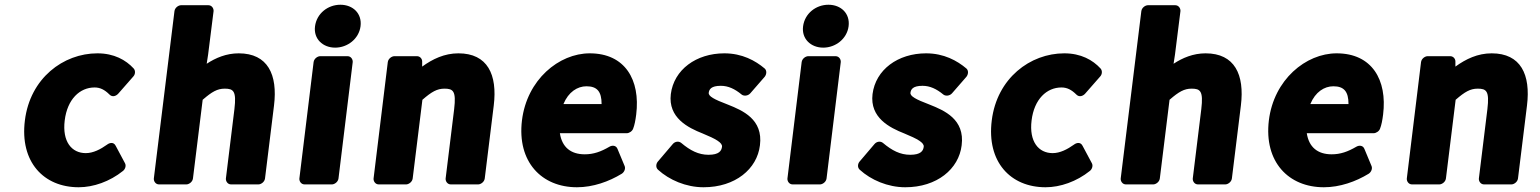

<svg xmlns="http://www.w3.org/2000/svg" viewBox="-20 -753 6496 810"><path d="M85 -245C63 -70 164 37 312 37C374 37 443 13 499 -32C509 -40 513 -55 507 -65L468 -138C459 -156 441 -150 432 -143C404 -123 373 -107 342 -107C282 -107 242 -156 253 -245C264 -335 317 -384 379 -384C402 -384 421 -375 442 -354C455 -341 471 -349 479 -358L543 -431C551 -440 552 -455 544 -464C511 -500 461 -528 391 -528C247 -528 107 -423 85 -245Z M629 0C628 11 636 25 651 25H766C777 25 792 15 794 0L835 -332C874 -366 897 -379 928 -379C965 -379 978 -369 969 -293L933 0C932 11 940 25 955 25H1070C1081 25 1096 15 1098 0L1136 -308C1152 -438 1110 -528 987 -528C935 -528 890 -509 852 -484L858 -523L881 -706C882 -717 874 -731 859 -731H744C733 -731 718 -721 716 -706Z M1394 -552C1446 -552 1494 -589 1501 -642C1508 -696 1469 -733 1416 -733C1363 -733 1316 -696 1309 -642C1302 -589 1342 -552 1394 -552ZM1243 0C1242 11 1250 25 1265 25H1380C1391 25 1406 15 1408 0L1468 -491C1469 -502 1461 -516 1446 -516H1331C1320 -516 1305 -506 1303 -491Z M1556 0C1555 11 1563 25 1578 25H1693C1704 25 1719 15 1721 0L1762 -332C1801 -366 1824 -379 1855 -379C1892 -379 1905 -369 1896 -293L1860 0C1859 11 1867 25 1882 25H1997C2008 25 2023 15 2025 0L2063 -308C2079 -438 2037 -528 1914 -528C1855 -528 1805 -504 1761 -472V-494C1761 -505 1752 -516 1739 -516H1644C1633 -516 1618 -506 1616 -491Z M2182 -245C2161 -70 2265 37 2414 37C2482 37 2549 13 2603 -20C2614 -27 2620 -42 2615 -53L2585 -125C2579 -140 2563 -141 2551 -134C2515 -113 2484 -102 2447 -102C2388 -102 2351 -132 2342 -191H2624C2634 -191 2647 -199 2651 -210C2657 -225 2661 -246 2664 -270C2682 -416 2617 -528 2468 -528C2338 -528 2203 -417 2182 -245ZM2357 -314C2378 -365 2416 -389 2454 -389C2499 -389 2518 -367 2518 -314Z M2755 -71C2747 -61 2746 -46 2756 -37C2803 6 2874 37 2948 37C3082 37 3174 -40 3186 -140C3200 -250 3113 -287 3050 -312C2992 -334 2968 -347 2970 -362C2972 -376 2980 -391 3021 -391C3052 -391 3080 -378 3109 -354C3118 -347 3135 -348 3145 -359L3206 -429C3214 -439 3216 -455 3206 -464C3167 -497 3111 -528 3036 -528C2917 -528 2823 -459 2810 -356C2798 -256 2883 -214 2944 -190C3000 -167 3028 -151 3026 -134C3024 -117 3014 -100 2969 -100C2927 -100 2892 -118 2854 -150C2843 -159 2827 -156 2818 -145Z M3453 -552C3505 -552 3553 -589 3560 -642C3567 -696 3528 -733 3475 -733C3422 -733 3375 -696 3368 -642C3361 -589 3401 -552 3453 -552ZM3302 0C3301 11 3309 25 3324 25H3439C3450 25 3465 15 3467 0L3527 -491C3528 -502 3520 -516 3505 -516H3390C3379 -516 3364 -506 3362 -491Z M3606 -71C3598 -61 3597 -46 3607 -37C3654 6 3725 37 3799 37C3933 37 4025 -40 4037 -140C4051 -250 3964 -287 3901 -312C3843 -334 3819 -347 3821 -362C3823 -376 3831 -391 3872 -391C3903 -391 3931 -378 3960 -354C3969 -347 3986 -348 3996 -359L4057 -429C4065 -439 4067 -455 4057 -464C4018 -497 3962 -528 3887 -528C3768 -528 3674 -459 3661 -356C3649 -256 3734 -214 3795 -190C3851 -167 3879 -151 3877 -134C3875 -117 3865 -100 3820 -100C3778 -100 3743 -118 3705 -150C3694 -159 3678 -156 3669 -145Z M4164 -245C4142 -70 4243 37 4391 37C4453 37 4522 13 4578 -32C4588 -40 4592 -55 4586 -65L4547 -138C4538 -156 4520 -150 4511 -143C4483 -123 4452 -107 4421 -107C4361 -107 4321 -156 4332 -245C4343 -335 4396 -384 4458 -384C4481 -384 4500 -375 4521 -354C4534 -341 4550 -349 4558 -358L4622 -431C4630 -440 4631 -455 4623 -464C4590 -500 4540 -528 4470 -528C4326 -528 4186 -423 4164 -245Z M4708 0C4707 11 4715 25 4730 25H4845C4856 25 4871 15 4873 0L4914 -332C4953 -366 4976 -379 5007 -379C5044 -379 5057 -369 5048 -293L5012 0C5011 11 5019 25 5034 25H5149C5160 25 5175 15 5177 0L5215 -308C5231 -438 5189 -528 5066 -528C5014 -528 4969 -509 4931 -484L4937 -523L4960 -706C4961 -717 4953 -731 4938 -731H4823C4812 -731 4797 -721 4795 -706Z M5333 -245C5312 -70 5416 37 5565 37C5633 37 5700 13 5754 -20C5765 -27 5771 -42 5766 -53L5736 -125C5730 -140 5714 -141 5702 -134C5666 -113 5635 -102 5598 -102C5539 -102 5502 -132 5493 -191H5775C5785 -191 5798 -199 5802 -210C5808 -225 5812 -246 5815 -270C5833 -416 5768 -528 5619 -528C5489 -528 5354 -417 5333 -245ZM5508 -314C5529 -365 5567 -389 5605 -389C5650 -389 5669 -367 5669 -314Z M5915 0C5914 11 5922 25 5937 25H6052C6063 25 6078 15 6080 0L6121 -332C6160 -366 6183 -379 6214 -379C6251 -379 6264 -369 6255 -293L6219 0C6218 11 6226 25 6241 25H6356C6367 25 6382 15 6384 0L6422 -308C6438 -438 6396 -528 6273 -528C6214 -528 6164 -504 6120 -472V-494C6120 -505 6111 -516 6098 -516H6003C5992 -516 5977 -506 5975 -491Z"/></svg>

Font: Falling Sky
Style: BlkObl
Weight: 900
Designer: Paul D. Hunt
Foundry: Adobe Systems Incorporated
Version: Version 1.02